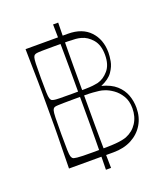

<svg xmlns="http://www.w3.org/2000/svg" viewBox="-153 -879 910 1058"><g transform="rotate(-20 302.0 -350.0)"><path d="M95 0Q96 -72 97 -118Q98 -164 98.5 -194.5Q99 -225 99 -247.5Q99 -270 99 -293.5Q99 -317 99 -350Q99 -383 99 -406.5Q99 -430 99 -452.5Q99 -475 98.5 -505.5Q98 -536 97 -582Q96 -628 95 -700H343Q427 -700 472.5 -651.5Q518 -603 518 -526Q518 -507 513 -477.5Q508 -448 487 -417.5Q466 -387 418 -367Q472 -353 502.5 -325.5Q533 -298 546 -262.5Q559 -227 559 -188Q559 -133 533.5 -90.5Q508 -48 462.5 -24Q417 0 356 0ZM249 -39Q297 -39 330 -39.5Q363 -40 385 -42Q407 -44 422 -47Q437 -50 448 -54Q490 -71 513.5 -107.5Q537 -144 537 -193Q537 -236 519 -265.5Q501 -295 475.5 -313Q450 -331 427 -338Q413 -343 397.5 -345Q382 -347 362 -348.5Q342 -350 314.5 -350Q287 -350 249 -350Q213 -350 191.5 -349.5Q170 -349 158 -348.5Q146 -348 140.5 -346.5Q135 -345 132 -342Q128 -339 125 -329Q122 -319 121 -288.5Q120 -258 120 -193Q120 -128 121 -99Q122 -70 125 -61.5Q128 -53 132 -49Q135 -46 140.5 -44.5Q146 -43 158 -41.5Q170 -40 191.5 -39.5Q213 -39 249 -39ZM249 -381Q300 -381 329 -381.5Q358 -382 374.5 -384Q391 -386 405 -389Q440 -398 468 -430.5Q496 -463 496 -521Q496 -579 468 -611.5Q440 -644 405 -653Q391 -657 374.5 -658.5Q358 -660 329 -660.5Q300 -661 249 -661Q201 -661 177.5 -660.5Q154 -660 145.5 -658.5Q137 -657 132 -653Q128 -650 125 -640.5Q122 -631 121 -604.5Q120 -578 120 -521Q120 -465 121 -438Q122 -411 125 -402Q128 -393 132 -389Q137 -386 145.5 -384Q154 -382 177.5 -381.5Q201 -381 249 -381ZM284 76Q285 32 285.5 -11.5Q286 -55 286.5 -98Q287 -141 287 -183Q287 -225 287 -266.5Q287 -308 287 -350Q287 -392 287 -433.5Q287 -475 287 -517Q287 -559 286.5 -602Q286 -645 285.5 -688.5Q285 -732 284 -776H314Q313 -732 312.5 -688.5Q312 -645 311.5 -602Q311 -559 311 -517Q311 -475 311 -433.5Q311 -392 311 -350Q311 -308 311 -266.5Q311 -225 311 -183Q311 -141 311.5 -98Q312 -55 312.5 -11.5Q313 32 314 76Z"/></g></svg>

Font: Ojuju ExtraLight
Style: Regular
Weight: 200
Designer: Chisaokwu Joboson, Mirko Velimirovic
Foundry: Udi Foundry
Version: Version 1.000